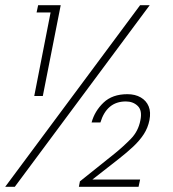

<svg xmlns="http://www.w3.org/2000/svg" viewBox="-27 -720 665 740"><path d="M513 -700H550L30 0H-7ZM168 -672H114L120 -700H207L138 -350H105ZM326 -248Q338 -292 372 -324.5Q406 -357 464 -357Q494 -357 515.5 -344.5Q537 -332 546 -310Q555 -288 549 -257Q543 -227 527 -202.5Q511 -178 486.5 -155Q462 -132 430 -107L315 -17L312 -28H513L507 0H277L281 -21L416 -129Q448 -155 477 -184.5Q506 -214 514 -256Q522 -294 504 -311.5Q486 -329 458 -329Q421 -329 396.5 -308.5Q372 -288 360 -248Z"/></svg>

Font: Albert Sans ExtraLight
Style: Italic
Weight: 250
Italic angle: -11.25°
Designer: Andreas Rasmussen
Foundry: a.Foundry
Version: Version 1.025